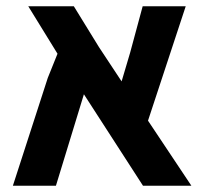

<svg xmlns="http://www.w3.org/2000/svg" viewBox="-20 -591 657 611"><path d="M589 0H435L247 -291L158 0H21L132 -343L163 -420L70 -571H215L295 -441L367 -332L394 -423L434 -571H571L451 -207Z"/></svg>

Font: Assistant
Style: Bold
Weight: 700
Designer: Hebrew By Ben Nathan, Latin by Paul Hunt
Version: Version 3.000